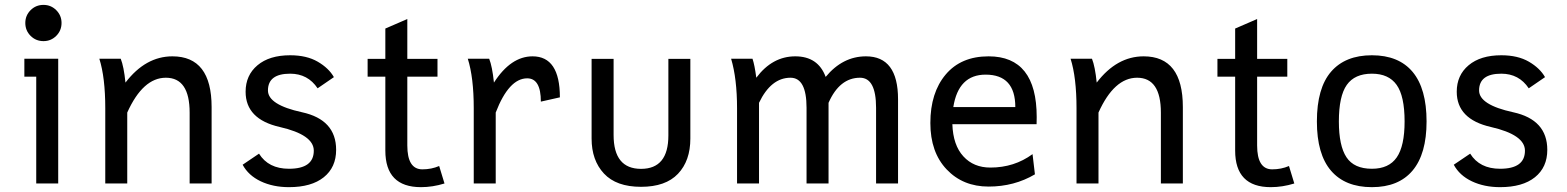

<svg xmlns="http://www.w3.org/2000/svg" viewBox="-20 -754 6441 789"><path d="M158.7 -585Q127.4 -585 105.7 -606.7Q84 -628.4 84 -659.7Q84 -690.4 105.7 -712.2Q127.4 -733.9 158.7 -733.9Q189.5 -733.9 211.2 -712.2Q232.9 -690.4 232.9 -659.7Q232.9 -628.4 211.2 -606.7Q189.5 -585 158.7 -585ZM219.2 0H128.9V-439H80.1V-512.7H219.2Z M849.6 0H759.3V-291Q759.3 -434.6 661.6 -434.6Q567.4 -434.6 502.9 -291.5V0H412.6V-309.1Q412.6 -435.5 388.2 -512.7H476.1Q488.8 -481 495.6 -414.6Q578.1 -522.5 688.5 -522.5Q849.6 -522.5 849.6 -314Z M1167.5 15.1Q1102.1 15.1 1051.3 -9Q1000.5 -33.2 977.1 -77.1L1044.4 -122.6Q1083 -60.5 1167.5 -60.5Q1269.5 -60.5 1269.5 -134.8Q1269.5 -200.2 1129.4 -232.2Q989.3 -264.2 989.3 -377Q989.3 -444.8 1038.1 -485.8Q1086.9 -526.9 1172.4 -526.9Q1240.2 -526.9 1285.6 -500.5Q1331.1 -474.1 1352.1 -437L1285.2 -391.1Q1245.1 -451.2 1172.4 -451.2Q1081.1 -451.2 1081.1 -382.3Q1081.1 -323.2 1221.2 -292.7Q1361.3 -262.2 1361.3 -138.2Q1361.3 -66.4 1310.5 -25.6Q1259.8 15.1 1167.5 15.1Z M1710 15.1Q1563.5 15.1 1563.5 -135.3V-439H1490.7V-512.2H1563.5V-636.7L1653.8 -675.8V-512.2H1777.8V-439H1653.8V-156.2Q1653.8 -58.1 1715.8 -58.1Q1752.9 -58.1 1784.7 -71.8L1806.6 0Q1757.8 15.1 1710 15.1Z M2017.1 0H1926.8V-309.1Q1926.8 -435.5 1902.3 -512.7H1990.2Q2002.9 -481 2009.8 -414.6Q2079.1 -522.5 2168.5 -522.5Q2280.8 -522.5 2280.8 -354L2202.6 -336.4Q2202.6 -432.1 2146.5 -432.1Q2071.3 -432.1 2017.1 -291.5Z M2614.3 13.7Q2512.7 13.7 2461.9 -40.8Q2411.1 -95.2 2411.1 -184.6V-512.2H2501.5V-199.2Q2501.5 -60.1 2614.3 -60.1Q2726.6 -60.1 2726.6 -197.3V-512.2H2816.9V-184.6Q2816.9 -93.3 2766.1 -39.8Q2715.3 13.7 2614.3 13.7Z M3670.4 0H3580.1V-311Q3580.1 -434.6 3514.2 -434.6Q3430.2 -434.6 3384.8 -331.5V0H3294.4V-311Q3294.4 -434.6 3228.5 -434.6Q3148.4 -434.6 3099.1 -331.5V0H3008.8V-309.1Q3008.8 -430.7 2984.4 -512.7H3072.3Q3081.1 -486.8 3087.9 -434.6Q3153.8 -522.5 3248 -522.5Q3341.8 -522.5 3373 -438Q3442.9 -522.5 3538.6 -522.5Q3670.4 -522.5 3670.4 -346.2Z M4042.5 12.7Q3937 12.7 3870.1 -57.9Q3803.2 -128.4 3803.2 -248.5Q3803.2 -373 3866.2 -447.8Q3929.2 -522.5 4042.5 -522.5Q4240.2 -522.5 4240.2 -272.9Q4240.2 -250.5 4239.7 -243.7H3893.6Q3896.5 -157.2 3939 -111.3Q3981 -65.4 4049.8 -65.4Q4147.9 -65.4 4223.1 -120.6L4232.9 -37.6Q4147.9 12.7 4042.5 12.7ZM4152.3 -314Q4152.3 -447.3 4030.3 -447.3Q3918.5 -447.3 3897.5 -314Z M4840.8 0H4750.5V-291Q4750.5 -434.6 4652.8 -434.6Q4558.6 -434.6 4494.1 -291.5V0H4403.8V-309.1Q4403.8 -435.5 4379.4 -512.7H4467.3Q4480 -481 4486.8 -414.6Q4569.3 -522.5 4679.7 -522.5Q4840.8 -522.5 4840.8 -314Z M5202.1 15.1Q5055.7 15.1 5055.7 -135.3V-439H4982.9V-512.2H5055.7V-636.7L5146 -675.8V-512.2H5270V-439H5146V-156.2Q5146 -58.1 5208 -58.1Q5245.1 -58.1 5276.9 -71.8L5298.8 0Q5250 15.1 5202.1 15.1Z M5617.7 15.1Q5507.8 15.1 5449.7 -52.5Q5391.6 -120.1 5391.6 -254.9Q5391.6 -392.1 5450 -459.5Q5508.3 -526.9 5617.7 -526.9Q5728 -526.9 5785.2 -458.3Q5842.3 -389.6 5842.3 -254.9Q5842.3 -121.6 5784.9 -53.2Q5727.5 15.1 5617.7 15.1ZM5617.7 -60.5Q5687.5 -60.5 5719.7 -107.2Q5752 -153.8 5752 -254.9Q5752 -359.4 5719.2 -405.3Q5686.5 -451.2 5617.7 -451.2Q5546.9 -451.2 5514.4 -405Q5481.9 -358.9 5481.9 -254.9Q5481.9 -154.8 5513.2 -107.7Q5544.4 -60.5 5617.7 -60.5Z M6144.5 15.1Q6079.1 15.1 6028.3 -9Q5977.5 -33.2 5954.1 -77.1L6021.5 -122.6Q6060.1 -60.5 6144.5 -60.5Q6246.6 -60.5 6246.6 -134.8Q6246.6 -200.2 6106.4 -232.2Q5966.3 -264.2 5966.3 -377Q5966.3 -444.8 6015.1 -485.8Q6064 -526.9 6149.4 -526.9Q6217.3 -526.9 6262.7 -500.5Q6308.1 -474.1 6329.1 -437L6262.2 -391.1Q6222.2 -451.2 6149.4 -451.2Q6058.1 -451.2 6058.1 -382.3Q6058.1 -323.2 6198.2 -292.7Q6338.4 -262.2 6338.4 -138.2Q6338.4 -66.4 6287.6 -25.6Q6236.8 15.1 6144.5 15.1Z"/></svg>

Font: Cadman
Style: Regular
Weight: 400
Designer: Paul James MIller
Foundry: High-Logic / Made with FontCreator
Version: Version 2.114;March 28, 2021;FontCreator 13.0.0.2683 64-bit